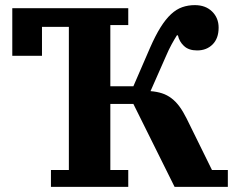

<svg xmlns="http://www.w3.org/2000/svg" viewBox="-20 -730 925 750"><path d="M179 -66H249V-625H144V-512H28V-698H481V-632H411V-393H501L566 -543Q587 -591 607 -623Q627 -655 648 -674.5Q669 -694 692 -702Q715 -710 741 -710Q783 -710 808.5 -685Q834 -660 834 -622Q834 -580 810.5 -556.5Q787 -533 750 -533Q717 -533 698.5 -550.5Q680 -568 675 -592H671Q662 -578 650.5 -557Q639 -536 628 -510L568 -374Q593 -372 613 -365.5Q633 -359 650 -346Q667 -333 681 -314Q695 -295 709 -267L808 -66H870V0H662L501 -324H411V-66H481V0H179Z"/></svg>

Font: IBM Plex Serif
Style: Bold
Weight: 700
Designer: Mike Abbink, Paul van der Laan, Pieter van Rosmalen
Foundry: Bold Monday
Version: Version 2.008